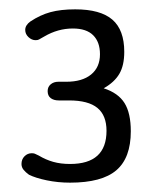

<svg xmlns="http://www.w3.org/2000/svg" viewBox="-20 -723 341 411"><path d="M202 -534Q225 -547 235.5 -565Q246 -583 246 -612Q246 -659 220.5 -681Q195 -703 141 -703Q110 -703 88 -697Q66 -691 45 -677Q34 -669 34 -659Q34 -650 41 -643.5Q48 -637 56 -637Q61 -637 63.5 -638.5Q66 -640 75 -645Q104 -662 136 -662Q165 -662 179.5 -647.5Q194 -633 194 -607Q194 -579 175 -563.5Q156 -548 122 -548H105Q95 -548 88.5 -542.5Q82 -537 82 -528Q82 -518 88.5 -513Q95 -508 106 -508H128Q169 -508 188.5 -492Q208 -476 208 -443Q208 -372 130 -372Q110 -372 94 -376.5Q78 -381 63 -390Q57 -393 54.5 -394Q52 -395 48 -395Q39 -395 32.5 -388.5Q26 -382 26 -372Q26 -365 30.5 -359.5Q35 -354 42 -349Q56 -342 80 -337Q104 -332 130 -332Q198 -332 229 -358.5Q260 -385 260 -442Q260 -481 246.5 -502.5Q233 -524 202 -534Z"/></svg>

Font: Beiruti
Style: Regular
Weight: 400
Designer: Arlette Boutros
Foundry: Boutros
Version: Version 1.41